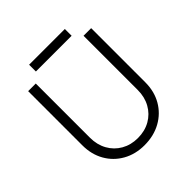

<svg xmlns="http://www.w3.org/2000/svg" viewBox="-215 -965 1140 1140"><g transform="rotate(-45 354.5 -395.5)"><path d="M352 16Q276 16 216.5 -17.5Q157 -51 123.5 -110Q90 -169 90 -245V-700H154V-245Q154 -186 179.5 -140Q205 -94 250.5 -68Q296 -42 354 -42Q413 -42 458.5 -68Q504 -94 529.5 -140Q555 -186 555 -245V-700H619V-245Q619 -169 585 -110Q551 -51 490.5 -17.5Q430 16 352 16ZM205 -750V-807H505V-750Z"/></g></svg>

Font: Figtree Light
Style: Regular
Weight: 300
Designer: Erik Kennedy
Foundry: Erik Kennedy
Version: Version 2.001;gftools[0.9.30]